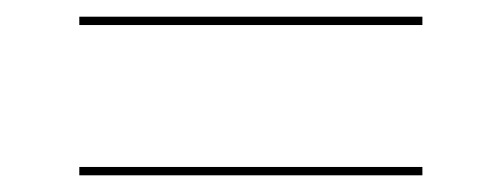

<svg xmlns="http://www.w3.org/2000/svg" viewBox="-20 -345 590 230"><path d="M75 -325H486V-315H75ZM75 -145H486V-135H75Z"/></svg>

Font: Ysabeau Infant Hairline
Style: Italic
Weight: 100
Italic angle: -12°
Designer: Christian Thalmann (Catharsis Fonts)
Version: Version 0.003